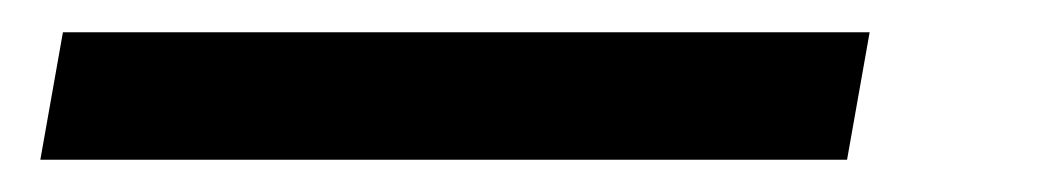

<svg xmlns="http://www.w3.org/2000/svg" viewBox="-20 16 658 119"><path d="M5 115 19 36H519L505 115Z"/></svg>

Font: DM Sans 11pt
Style: Italic
Weight: 400
Italic angle: -10°
Version: Version 4.004;gftools[0.9.30]